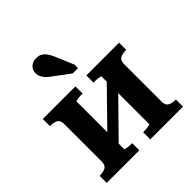

<svg xmlns="http://www.w3.org/2000/svg" viewBox="-215 -984 1145 1145"><g transform="rotate(-45 357.5 -412.0)"><path d="M105 -112V-427Q105 -458 87.5 -468.5Q70 -479 39 -479H36V-539H311V-479H307Q297 -479 284 -478Q271 -477 261.5 -475Q252 -473 252 -470V-69Q252 -66 261.5 -64Q271 -62 284 -61Q297 -60 307 -60H311V0H36V-60H39Q69 -60 87 -70.5Q105 -81 105 -112ZM463 -69V-470Q463 -473 453.5 -475Q444 -477 431 -478Q418 -479 407 -479H403V-539H679V-479H676Q646 -479 628 -468.5Q610 -458 610 -427V-112Q610 -81 628 -70.5Q646 -60 676 -60H679V0H403V-60H407Q418 -60 431 -61Q444 -62 453.5 -64Q463 -66 463 -69ZM240 -103 194 -152 474 -438 520 -388ZM350 -750 399 -634V-605H354L255 -679Q237 -691 224.5 -704Q212 -717 205 -732Q198 -747 198 -763Q198 -788 216 -806Q234 -824 264 -824Q286 -824 301.5 -815Q317 -806 329 -789Q341 -772 350 -750Z"/></g></svg>

Font: Roboto Serif SemiBold
Style: Regular
Weight: 600
Designer: Greg Gazdowicz
Foundry: Commercial Type
Version: Version 1.008